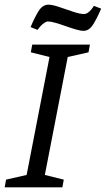

<svg xmlns="http://www.w3.org/2000/svg" viewBox="-28 -802 453 822"><path d="M-8 0 -2 -33 86 -53 184 -558 104 -578 110 -611H357L351 -578L262 -558L164 -53L245 -33L239 0ZM330 -670Q317 -670 296.5 -676Q276 -682 253.5 -690Q231 -698 210.5 -704Q190 -710 178 -710Q170 -710 161.5 -704Q153 -698 145.5 -690Q138 -682 133 -674L103 -686Q119 -725 136.5 -753.5Q154 -782 179 -782Q196 -782 225.5 -772Q255 -762 284.5 -752Q314 -742 331 -742Q340 -742 348 -747.5Q356 -753 363 -761.5Q370 -770 374 -777L405 -765Q389 -727 371.5 -698.5Q354 -670 330 -670Z"/></svg>

Font: Manuale
Style: Italic
Weight: 400
Italic angle: -11°
Designer: Eduardo Tunni / Pablo Cosgaya
Foundry: Eduardo Tunni / Pablo Cosgaya
Version: Version 1.002